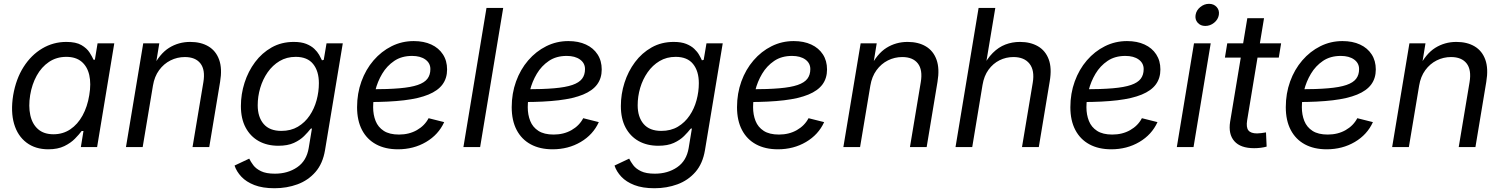

<svg xmlns="http://www.w3.org/2000/svg" viewBox="-20 -769 7856 1004"><path d="M232.4 11.7Q165 11.7 118.7 -23.2Q72.3 -58.1 53.7 -121.3Q35.2 -184.6 48.8 -270.5Q63.5 -356.4 103.3 -418.9Q143.1 -481.4 200.9 -515.6Q258.8 -549.8 326.7 -549.8Q377.4 -549.8 405.8 -533.2Q434.1 -516.6 448 -494.9Q461.9 -473.1 469.2 -456.5H476.1L490.2 -542.5H577.6L487.8 0H402.8L416.5 -84H407.2Q393.6 -65.9 371.8 -43.7Q350.1 -21.5 316.2 -4.9Q282.2 11.7 232.4 11.7ZM259.8 -66.9Q309.1 -66.9 347.7 -92.8Q386.2 -118.7 411.6 -164.8Q437 -210.9 446.8 -271.5Q457 -331.5 446.8 -376.5Q436.5 -421.4 406.5 -446.5Q376.5 -471.7 326.7 -471.7Q275.4 -471.7 236.1 -445.1Q196.8 -418.5 171.9 -373.3Q147 -328.1 137.7 -271.5Q128.4 -213.4 138.4 -167Q148.4 -120.6 178.7 -93.8Q209 -66.9 259.8 -66.9Z M779.8 -321.3 726.1 0H638.7L729 -542.5H813L791.5 -411.1L777.8 -414.1Q814.5 -487.8 864 -518.8Q913.6 -549.8 974.6 -549.8Q1030.8 -549.8 1070.1 -526.4Q1109.4 -502.9 1126 -456.5Q1142.6 -410.2 1130.9 -340.8L1074.2 0H986.8L1043.5 -339.4Q1054.2 -403.8 1028.1 -437.3Q1002 -470.7 946.8 -470.7Q906.7 -470.7 871.6 -453.1Q836.4 -435.5 812 -402.1Q787.6 -368.7 779.8 -321.3Z M1415.5 215.3Q1353 215.3 1310.3 198.7Q1267.6 182.1 1242.2 155Q1216.8 127.9 1206.5 96.7L1283.2 60.5Q1291 76.7 1304.7 95Q1318.4 113.3 1345 126.2Q1371.6 139.2 1417.5 139.2Q1484.9 139.2 1533.9 105.7Q1583 72.3 1594.2 5.4L1611.3 -97.7L1604.5 -95.7Q1590.8 -78.1 1570.1 -57.4Q1549.3 -36.6 1516.8 -21.7Q1484.4 -6.8 1435.5 -6.8Q1377 -6.8 1333 -31.2Q1289.1 -55.7 1264.4 -102.1Q1239.7 -148.4 1239.7 -214.4Q1239.7 -276.9 1258.8 -336.4Q1277.8 -396 1313.7 -444.1Q1349.6 -492.2 1400.6 -521Q1451.7 -549.8 1516.1 -549.8Q1555.2 -549.8 1581.1 -539.6Q1606.9 -529.3 1623.3 -513.9Q1639.6 -498.5 1648.9 -482.2Q1658.2 -465.8 1663.6 -453.6L1672.9 -456.1L1687.5 -542.5H1772.5L1679.7 15.6Q1668 86.4 1629.6 130.4Q1591.3 174.3 1535.6 194.8Q1480 215.3 1415.5 215.3ZM1451.2 -84.5Q1501 -84.5 1537.8 -106.4Q1574.7 -128.4 1599.1 -164.6Q1623.5 -200.7 1635.5 -244.9Q1647.5 -289.1 1647.5 -334Q1647.5 -397 1617.4 -434.3Q1587.4 -471.7 1526.4 -471.7Q1479 -471.7 1442.1 -449.7Q1405.3 -427.7 1379.6 -390.9Q1354 -354 1340.8 -309.3Q1327.6 -264.6 1327.6 -218.8Q1327.6 -157.2 1358.6 -120.8Q1389.6 -84.5 1451.2 -84.5Z M2061 11.7Q1994.6 11.7 1946.8 -14.2Q1898.9 -40 1873 -89.4Q1847.2 -138.7 1847.2 -208.5Q1847.2 -280.3 1869.9 -343Q1892.6 -405.8 1933.3 -453.1Q1974.1 -500.5 2027.8 -527.3Q2081.5 -554.2 2143.6 -554.2Q2196.3 -554.2 2235.4 -536.1Q2274.4 -518.1 2296.1 -484.6Q2317.9 -451.2 2317.9 -405.8Q2317.9 -359.9 2293.9 -327.4Q2270 -294.9 2220.2 -274.4Q2170.4 -253.9 2092.8 -244.6Q2015.1 -235.4 1908.2 -235.4L1919.9 -302.2Q2009.3 -302.2 2069.1 -307.4Q2128.9 -312.5 2164.3 -324.7Q2199.7 -336.9 2215.1 -357.2Q2230.5 -377.4 2230.5 -407.7Q2230.5 -439 2204.3 -457.8Q2178.2 -476.6 2134.8 -476.6Q2080.1 -476.6 2041.5 -450.4Q2002.9 -424.3 1978.5 -383.3Q1954.1 -342.3 1942.6 -295.9Q1931.2 -249.5 1931.2 -208.5Q1931.2 -168.9 1944.1 -136.5Q1957 -104 1986.8 -84.7Q2016.6 -65.4 2066.4 -65.4Q2119.1 -65.4 2159.9 -88.6Q2200.7 -111.8 2221.2 -150.9L2302.7 -130.4Q2272.9 -64.9 2208 -26.6Q2143.1 11.7 2061 11.7Z M2611.3 -727.5 2490.7 0H2403.3L2523.9 -727.5Z M2869.6 11.7Q2803.2 11.7 2755.4 -14.2Q2707.5 -40 2681.6 -89.4Q2655.8 -138.7 2655.8 -208.5Q2655.8 -280.3 2678.5 -343Q2701.2 -405.8 2741.9 -453.1Q2782.7 -500.5 2836.4 -527.3Q2890.1 -554.2 2952.1 -554.2Q3004.9 -554.2 3043.9 -536.1Q3083 -518.1 3104.7 -484.6Q3126.5 -451.2 3126.5 -405.8Q3126.5 -359.9 3102.5 -327.4Q3078.6 -294.9 3028.8 -274.4Q2979 -253.9 2901.4 -244.6Q2823.7 -235.4 2716.8 -235.4L2728.5 -302.2Q2817.9 -302.2 2877.7 -307.4Q2937.5 -312.5 2972.9 -324.7Q3008.3 -336.9 3023.7 -357.2Q3039.1 -377.4 3039.1 -407.7Q3039.1 -439 3012.9 -457.8Q2986.8 -476.6 2943.4 -476.6Q2888.7 -476.6 2850.1 -450.4Q2811.5 -424.3 2787.1 -383.3Q2762.7 -342.3 2751.2 -295.9Q2739.7 -249.5 2739.7 -208.5Q2739.7 -168.9 2752.7 -136.5Q2765.6 -104 2795.4 -84.7Q2825.2 -65.4 2875 -65.4Q2927.7 -65.4 2968.5 -88.6Q3009.3 -111.8 3029.8 -150.9L3111.3 -130.4Q3081.5 -64.9 3016.6 -26.6Q2951.7 11.7 2869.6 11.7Z M3402.3 215.3Q3339.8 215.3 3297.1 198.7Q3254.4 182.1 3229 155Q3203.6 127.9 3193.4 96.7L3270 60.5Q3277.8 76.7 3291.5 95Q3305.2 113.3 3331.8 126.2Q3358.4 139.2 3404.3 139.2Q3471.7 139.2 3520.8 105.7Q3569.8 72.3 3581.1 5.4L3598.1 -97.7L3591.3 -95.7Q3577.6 -78.1 3556.9 -57.4Q3536.1 -36.6 3503.7 -21.7Q3471.2 -6.8 3422.4 -6.8Q3363.8 -6.8 3319.8 -31.2Q3275.9 -55.7 3251.2 -102.1Q3226.6 -148.4 3226.6 -214.4Q3226.6 -276.9 3245.6 -336.4Q3264.6 -396 3300.5 -444.1Q3336.4 -492.2 3387.5 -521Q3438.5 -549.8 3502.9 -549.8Q3542 -549.8 3567.9 -539.6Q3593.8 -529.3 3610.1 -513.9Q3626.5 -498.5 3635.7 -482.2Q3645 -465.8 3650.4 -453.6L3659.7 -456.1L3674.3 -542.5H3759.3L3666.5 15.6Q3654.8 86.4 3616.5 130.4Q3578.1 174.3 3522.5 194.8Q3466.8 215.3 3402.3 215.3ZM3438 -84.5Q3487.8 -84.5 3524.7 -106.4Q3561.5 -128.4 3585.9 -164.6Q3610.4 -200.7 3622.3 -244.9Q3634.3 -289.1 3634.3 -334Q3634.3 -397 3604.2 -434.3Q3574.2 -471.7 3513.2 -471.7Q3465.8 -471.7 3429 -449.7Q3392.1 -427.7 3366.5 -390.9Q3340.8 -354 3327.6 -309.3Q3314.5 -264.6 3314.5 -218.8Q3314.5 -157.2 3345.5 -120.8Q3376.5 -84.5 3438 -84.5Z M4047.9 11.7Q3981.4 11.7 3933.6 -14.2Q3885.7 -40 3859.9 -89.4Q3834 -138.7 3834 -208.5Q3834 -280.3 3856.7 -343Q3879.4 -405.8 3920.2 -453.1Q3960.9 -500.5 4014.6 -527.3Q4068.4 -554.2 4130.4 -554.2Q4183.1 -554.2 4222.2 -536.1Q4261.2 -518.1 4283 -484.6Q4304.7 -451.2 4304.7 -405.8Q4304.7 -359.9 4280.8 -327.4Q4256.8 -294.9 4207 -274.4Q4157.2 -253.9 4079.6 -244.6Q4002 -235.4 3895 -235.4L3906.7 -302.2Q3996.1 -302.2 4055.9 -307.4Q4115.7 -312.5 4151.1 -324.7Q4186.5 -336.9 4201.9 -357.2Q4217.3 -377.4 4217.3 -407.7Q4217.3 -439 4191.2 -457.8Q4165 -476.6 4121.6 -476.6Q4066.9 -476.6 4028.3 -450.4Q3989.7 -424.3 3965.3 -383.3Q3940.9 -342.3 3929.4 -295.9Q3918 -249.5 3918 -208.5Q3918 -168.9 3930.9 -136.5Q3943.8 -104 3973.6 -84.7Q4003.4 -65.4 4053.2 -65.4Q4106 -65.4 4146.7 -88.6Q4187.5 -111.8 4208 -150.9L4289.6 -130.4Q4259.8 -64.9 4194.8 -26.6Q4129.9 11.7 4047.9 11.7Z M4531.2 -321.3 4477.5 0H4390.1L4480.5 -542.5H4564.5L4543 -411.1L4529.3 -414.1Q4565.9 -487.8 4615.5 -518.8Q4665 -549.8 4726.1 -549.8Q4782.2 -549.8 4821.5 -526.4Q4860.8 -502.9 4877.4 -456.5Q4894 -410.2 4882.3 -340.8L4825.7 0H4738.3L4794.9 -339.4Q4805.7 -403.8 4779.5 -437.3Q4753.4 -470.7 4698.2 -470.7Q4658.2 -470.7 4623 -453.1Q4587.9 -435.5 4563.5 -402.1Q4539.1 -368.7 4531.2 -321.3Z M5117.7 -324.2 5064 0H4976.6L5097.2 -727.5H5184.6L5131.8 -411.1H5115.7Q5141.1 -461.9 5171.4 -492.2Q5201.7 -522.5 5237.3 -536.1Q5272.9 -549.8 5313.5 -549.8Q5368.2 -549.8 5407.5 -527.1Q5446.8 -504.4 5463.9 -458.7Q5481 -413.1 5469.2 -343.8L5412.1 0H5324.2L5380.4 -336.4Q5391.1 -400.9 5363.5 -435.8Q5335.9 -470.7 5279.3 -470.7Q5240.7 -470.7 5206.8 -453.9Q5172.9 -437 5149.2 -404.5Q5125.5 -372.1 5117.7 -324.2Z M5791 11.7Q5724.6 11.7 5676.8 -14.2Q5628.9 -40 5603 -89.4Q5577.1 -138.7 5577.1 -208.5Q5577.1 -280.3 5599.9 -343Q5622.6 -405.8 5663.3 -453.1Q5704.1 -500.5 5757.8 -527.3Q5811.5 -554.2 5873.5 -554.2Q5926.3 -554.2 5965.3 -536.1Q6004.4 -518.1 6026.1 -484.6Q6047.9 -451.2 6047.9 -405.8Q6047.9 -359.9 6023.9 -327.4Q6000 -294.9 5950.2 -274.4Q5900.4 -253.9 5822.8 -244.6Q5745.1 -235.4 5638.2 -235.4L5649.9 -302.2Q5739.3 -302.2 5799.1 -307.4Q5858.9 -312.5 5894.3 -324.7Q5929.7 -336.9 5945.1 -357.2Q5960.4 -377.4 5960.4 -407.7Q5960.4 -439 5934.3 -457.8Q5908.2 -476.6 5864.7 -476.6Q5810.1 -476.6 5771.5 -450.4Q5732.9 -424.3 5708.5 -383.3Q5684.1 -342.3 5672.6 -295.9Q5661.1 -249.5 5661.1 -208.5Q5661.1 -168.9 5674.1 -136.5Q5687 -104 5716.8 -84.7Q5746.6 -65.4 5796.4 -65.4Q5849.1 -65.4 5889.9 -88.6Q5930.7 -111.8 5951.2 -150.9L6032.7 -130.4Q6002.9 -64.9 5938 -26.6Q5873 11.7 5791 11.7Z M6133.8 0 6223.6 -542.5H6311L6221.2 0ZM6282.7 -633.3Q6257.8 -633.3 6242.9 -650.1Q6228 -667 6231.9 -690.9Q6235.8 -715.3 6256.6 -732.2Q6277.3 -749 6302.2 -749Q6327.1 -749 6342.3 -732.2Q6357.4 -715.3 6353.5 -690.9Q6349.6 -667 6328.9 -650.1Q6308.1 -633.3 6282.7 -633.3Z M6679.2 -542.5 6667 -467.8H6385.3L6397.5 -542.5ZM6502.4 -673.8H6589.8L6501.5 -139.6Q6495.6 -103 6508.1 -87.2Q6520.5 -71.3 6553.7 -71.3Q6562.5 -71.3 6575.7 -73Q6588.9 -74.7 6600.1 -76.7L6603.5 -2.4Q6590.3 1.5 6573 3.7Q6555.7 5.9 6538.1 5.9Q6466.8 5.9 6434.6 -30.8Q6402.3 -67.4 6412.6 -132.8Z M6917.5 11.7Q6851.1 11.7 6803.2 -14.2Q6755.4 -40 6729.5 -89.4Q6703.6 -138.7 6703.6 -208.5Q6703.6 -280.3 6726.3 -343Q6749 -405.8 6789.8 -453.1Q6830.6 -500.5 6884.3 -527.3Q6938 -554.2 7000 -554.2Q7052.7 -554.2 7091.8 -536.1Q7130.9 -518.1 7152.6 -484.6Q7174.3 -451.2 7174.3 -405.8Q7174.3 -359.9 7150.4 -327.4Q7126.5 -294.9 7076.7 -274.4Q7026.9 -253.9 6949.2 -244.6Q6871.6 -235.4 6764.6 -235.4L6776.4 -302.2Q6865.7 -302.2 6925.5 -307.4Q6985.4 -312.5 7020.8 -324.7Q7056.2 -336.9 7071.5 -357.2Q7086.9 -377.4 7086.9 -407.7Q7086.9 -439 7060.8 -457.8Q7034.7 -476.6 6991.2 -476.6Q6936.5 -476.6 6897.9 -450.4Q6859.4 -424.3 6835 -383.3Q6810.5 -342.3 6799.1 -295.9Q6787.6 -249.5 6787.6 -208.5Q6787.6 -168.9 6800.5 -136.5Q6813.5 -104 6843.3 -84.7Q6873 -65.4 6922.9 -65.4Q6975.6 -65.4 7016.4 -88.6Q7057.1 -111.8 7077.6 -150.9L7159.2 -130.4Q7129.4 -64.9 7064.5 -26.6Q6999.5 11.7 6917.5 11.7Z M7400.9 -321.3 7347.2 0H7259.8L7350.1 -542.5H7434.1L7412.6 -411.1L7398.9 -414.1Q7435.5 -487.8 7485.1 -518.8Q7534.7 -549.8 7595.7 -549.8Q7651.9 -549.8 7691.2 -526.4Q7730.5 -502.9 7747.1 -456.5Q7763.7 -410.2 7752 -340.8L7695.3 0H7607.9L7664.6 -339.4Q7675.3 -403.8 7649.2 -437.3Q7623 -470.7 7567.9 -470.7Q7527.8 -470.7 7492.7 -453.1Q7457.5 -435.5 7433.1 -402.1Q7408.7 -368.7 7400.9 -321.3Z"/></svg>

Font: Inter 16pt
Style: Italic
Weight: 400
Italic angle: -9.3988°
Version: Version 4.001;git-66647c0bb